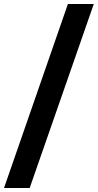

<svg xmlns="http://www.w3.org/2000/svg" viewBox="-51 -832 491 964"><path d="M-30.8 111.8 290 -812H419.9L98.1 111.8Z"/></svg>

Font: TruenoSBd
Style: Demi
Weight: 600
Designer: Julieta Ulanovsky
Foundry: Julieta Ulanovsky
Version: Version 3.001b